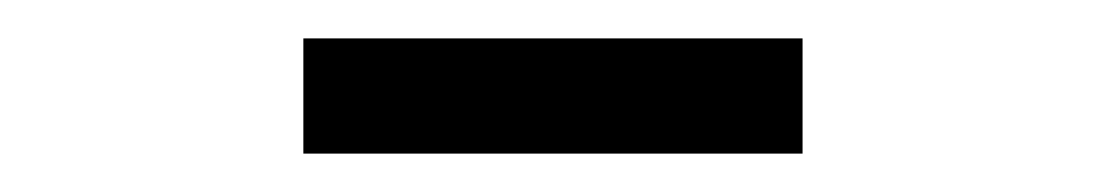

<svg xmlns="http://www.w3.org/2000/svg" viewBox="-20 -750 576 100"><path d="M138 -730H398V-670H138Z"/></svg>

Font: Evergrow Sans 
Style: Regular
Weight: 400
Foundry: 10Web
Version: Version 1.000